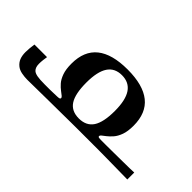

<svg xmlns="http://www.w3.org/2000/svg" viewBox="-282 -830 1124 1124"><g transform="rotate(-45 280.5 -267.5)"><path d="M64.5 207Q65.5 144.6 66 101.3Q66.5 58 67 26.3Q67.5 -5.3 67.5 -30.6Q67.5 -55.9 67.5 -81.6Q67.5 -107.2 67.5 -139.9Q67.5 -175.3 67.5 -201.9Q67.5 -228.6 67.2 -258.6Q66.9 -288.6 66.4 -332.6Q65.9 -376.6 65.4 -445.4Q64.9 -514.3 63.2 -620.3Q63.2 -643 67.9 -667.1Q72.6 -691.3 85.3 -707Q100.3 -725.7 121.1 -733.9Q142 -742 170.3 -742Q185.6 -742 203.3 -740.3Q221 -738.7 238.7 -736V-631.8Q221 -634.4 210.6 -635.8Q200.3 -637.1 193.6 -637.4Q187 -637.8 178 -637.8Q147.6 -637.8 133.3 -622.4Q124 -612.4 120 -590.9Q116 -569.4 116 -527.6Q116 -507.7 116 -487.9Q116 -468.1 116.7 -457.8Q117.3 -435.3 117.8 -423.3Q118.3 -411.4 120.7 -407.5Q123 -403.7 127.7 -403.7Q132.7 -403.7 138.8 -410.6Q145 -417.4 157 -434.1Q168.4 -449.7 186.7 -465.9Q205 -482 235.5 -493Q266 -504 313 -504Q417.7 -504 469.6 -439.4Q521.4 -374.7 521.4 -246.7Q521.4 -118.7 469.6 -54Q417.7 10.6 313 10.6Q266.7 10.6 236.3 -0.3Q206 -11.3 187.2 -27.8Q168.4 -44.3 157 -59.3Q145 -76 138.8 -82.8Q132.7 -89.7 127.7 -89.7Q121.3 -89.7 120 -82.7Q118.7 -75.7 118.7 -60.4Q118.7 -50.1 118.7 -22.3Q118.7 5.6 119.2 41.4Q119.7 77.3 120 112.1Q120.3 147 120.8 172.8Q121.3 198.7 122 207ZM116.3 -246.7Q116.3 -185.6 159.6 -156.8Q202.9 -128.1 296.3 -128.1Q386.6 -128.1 430.5 -157.8Q474.3 -187.5 474.3 -246.7Q474.3 -305.9 430.5 -334.9Q386.6 -363.9 296.3 -363.9Q202.9 -363.9 159.6 -335.9Q116.3 -307.8 116.3 -246.7Z"/></g></svg>

Font: Ojuju ExtraLight
Style: Regular
Weight: 200
Designer: Chisaokwu Joboson, Mirko Velimirovic
Foundry: Udi Foundry
Version: Version 1.000